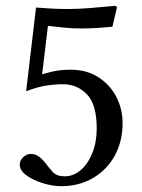

<svg xmlns="http://www.w3.org/2000/svg" viewBox="-20 -631 490 661"><path d="M313 -189Q313 -271 279.5 -306Q246 -341 197 -341Q170 -341 140 -336.5Q110 -332 70 -317L104 -605Q130 -603 157 -601.5Q184 -600 212 -600Q252 -600 292.5 -603.5Q333 -607 376 -611L383 -607L367 -539Q306 -533 262 -533Q226 -533 199.5 -536Q173 -539 145 -542L125 -375Q139 -380 165 -385.5Q191 -391 223 -391Q279 -391 319 -365Q359 -339 380.5 -297.5Q402 -256 402 -207Q402 -144 375 -95Q348 -46 300 -18Q252 10 190 10Q162 10 128.5 0Q95 -10 71.5 -27Q48 -44 48 -64Q48 -79 60 -90Q72 -101 86 -101Q102 -101 114.5 -91.5Q127 -82 137 -69Q148 -54 161.5 -39Q175 -24 203 -24Q233 -24 258 -45.5Q283 -67 298 -104.5Q313 -142 313 -189Z"/></svg>

Font: Pochaevsk
Style: Regular
Weight: 400
Version: Version 1.210; ttfautohint (v1.8.4.7-5d5b)